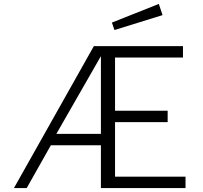

<svg xmlns="http://www.w3.org/2000/svg" viewBox="-20 -958 1035 978"><path d="M789 -938 550 -843 563 -805 808 -881ZM925 -58H566V-336H834V-394H566V-665H912V-723H458L51 0H116L239 -218H494V0H925ZM494 -276H267L494 -672Z"/></svg>

Font: United Sans ExtraLight
Style: Regular
Weight: 200
Designer: Pablo Impallari, Rodrigo Fuenzalida (Modified by Dan O. Williams)
Version: Version 1.000;PS 001.000;hotconv 1.0.88;makeotf.lib2.5.64775